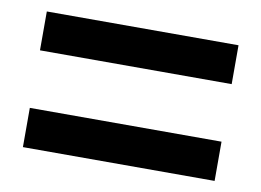

<svg xmlns="http://www.w3.org/2000/svg" viewBox="-50 -628 689 506"><g transform="rotate(10 294.5 -374.5)"><path d="M38 -452V-556H551V-452ZM38 -193V-298H551V-193Z"/></g></svg>

Font: Swei Fan Sans CJK TC
Style: Bold
Weight: 700
Version: Version 2.130